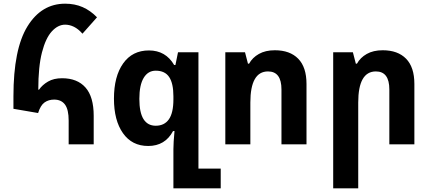

<svg xmlns="http://www.w3.org/2000/svg" viewBox="-20 -784 2342 1043"><path d="M353 0V-129Q353 -189 333 -216Q313 -243 274 -243Q244 -243 222 -227.5Q200 -212 187 -170L53 -193V-261Q53 -517 129 -640.5Q205 -764 334 -764Q386 -764 428.5 -745.5Q471 -727 507 -690L428 -601Q405 -627 381.5 -638.5Q358 -650 334 -650Q295 -650 261.5 -613.5Q228 -577 208 -499.5Q188 -422 188 -297H192Q210 -323 241 -341Q272 -359 317 -359Q400 -359 444.5 -308.5Q489 -258 489 -155V0Z M922 239V26Q922 8 923.5 -16.5Q925 -41 928 -72H920Q877 9 785 9Q697 9 648 -60.5Q599 -130 599 -248Q599 -369 649 -439.5Q699 -510 789 -510Q880 -510 926 -431H933L947 -500H1058V132H1179V239ZM826 -101Q873 -101 897.5 -136Q922 -171 922 -244V-261Q922 -331 899 -365.5Q876 -400 826 -400Q784 -400 760.5 -361Q737 -322 737 -247Q737 -173 759.5 -137Q782 -101 826 -101Z M1204 0V-500H1311L1327 -438H1333Q1351 -471 1386.5 -491Q1422 -511 1473 -511Q1555 -511 1600 -465Q1645 -419 1645 -328V0H1509V-298Q1509 -396 1436 -396Q1340 -396 1340 -227V0Z M1790 239V-500H1897L1913 -438H1919Q1937 -471 1972.5 -491Q2008 -511 2059 -511Q2141 -511 2186 -465Q2231 -419 2231 -328V0H2095V-298Q2095 -396 2022 -396Q1926 -396 1926 -227V239Z"/></svg>

Font: Noto Sans Armenian SemiCondensed
Style: Bold
Weight: 700
Width: 4
Designer: Monotype Design Team
Foundry: Monotype Imaging Inc.
Version: Version 2.008; ttfautohint (v1.8.4.7-5d5b)